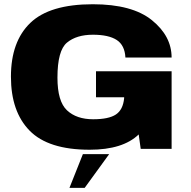

<svg xmlns="http://www.w3.org/2000/svg" viewBox="-20 -701 898 904"><path d="M402 4Q207.5 4 119.5 -85.8Q31.5 -175.5 31.5 -340Q31.5 -505.5 122.8 -593.2Q214 -681 417 -681Q602.5 -681 695.2 -606Q788 -531 788 -430H570.5Q567.5 -488 529.5 -512.8Q491.5 -537.5 417.5 -537.5Q340 -537.5 295.2 -500.2Q250.5 -463 250.5 -335.5Q250.5 -223.5 295.5 -181.5Q340.5 -139.5 418.5 -139.5Q492 -139.5 525.8 -162Q559.5 -184.5 564.5 -239V-243H432V-365.5H788V0H642.5L633 -68Q558.5 4 402 4ZM307.1 183.4 370.2 24.8H493.9L378.8 183.4Z"/></svg>

Font: Anybody ExtraExpanded ExtraBold
Style: Regular
Weight: 800
Width: 8
Designer: Tyler Finck
Foundry: Etcetera Type Company
Version: Version 1.010; ttfautohint (v1.8.3) -l 8 -r 50 -G 200 -x 14 